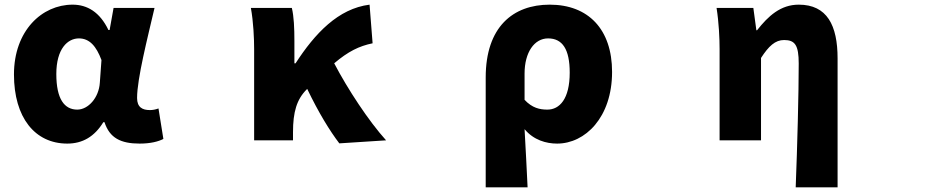

<svg xmlns="http://www.w3.org/2000/svg" viewBox="-20 -563 4040 825"><path d="M269 54C335 54 386 24 424 -38H429C451 30 499 54 580 54C627 54 661 45 682 34L661 -97C648 -92 635 -90 624 -90C592 -90 569 -102 569 -142C569 -225 614 -400 644 -529H468L451 -434H446C409 -511 355 -543 292 -543C160 -543 40 -431 40 -243C40 -58 130 54 269 54ZM222 -245C222 -354 271 -398 319 -398C365 -398 394 -364 416 -305L409 -208C405 -143 359 -92 312 -92C257 -92 222 -137 222 -245Z M1072 -352V40H1239V5C1239 -82 1255 -136 1298 -179L1300 -181C1350 -77 1397 -1 1438 53L1639 40C1564 -43 1474 -180 1416 -291C1476 -342 1523 -365 1581 -377L1568 -543C1433 -526 1333 -419 1250 -291H1245V-387C1245 -441 1243 -492 1234 -529H1058C1069 -468 1072 -397 1072 -352Z M2067 -230V242H2247C2243 160 2239 78 2234 -8C2273 39 2327 54 2374 54C2494 54 2610 -58 2610 -254C2610 -437 2508 -543 2342 -543C2184 -543 2067 -447 2067 -230ZM2234 -134V-247C2234 -338 2276 -398 2335 -398C2397 -398 2428 -351 2428 -251C2428 -137 2384 -92 2332 -92C2299 -92 2267 -99 2234 -134Z M3399 242H3579V-312C3579 -454 3534 -543 3412 -543C3334 -543 3281 -494 3233 -433H3230L3217 -529H3059C3069 -466 3072 -397 3072 -352V40H3250V-314C3283 -365 3311 -391 3349 -391C3396 -391 3412 -369 3412 -290C3412 -163 3406 65 3399 242Z"/></svg>

Font: コーポレート・ロゴ ver3 Bold
Style: Regular
Weight: 700
Designer: [KANA_main] LOGOTYPE.JP [Source Han Sans] Ryoko NISHIZUKA 西塚涼子 (kana, bopomofo & ideographs); Paul D. Hunt (Latin, Greek
Version: Version 12.001;FEAKit 1.0